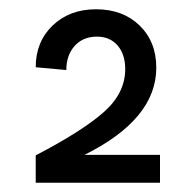

<svg xmlns="http://www.w3.org/2000/svg" viewBox="-20 -758 402 414"><path d="M250 -609Q250 -641 233.5 -660Q217 -679 189 -679Q159 -679 141 -659Q123 -639 123 -607L57 -613Q57 -668 93.5 -703Q130 -738 187 -738Q245 -738 281 -703Q317 -668 317 -612Q317 -501 162 -424H325V-364H57V-423Q157 -475 203.5 -516Q250 -557 250 -609Z"/></svg>

Font: MedMera Sans Display
Style: Regular
Weight: 500
Designer: Kasper Nordkvist
Foundry: UNCUT.wtf
Version: Version 1.300